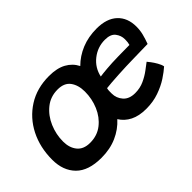

<svg xmlns="http://www.w3.org/2000/svg" viewBox="-85 -814 1107 1107"><g transform="rotate(-45 469.0 -260.0)"><path d="M239.5 14Q134 14 82.2 -38.2Q30.5 -90.5 30.5 -179Q30.5 -279.5 71.2 -359.8Q112 -440 185.8 -487Q259.5 -534 359 -534Q423.5 -534 464.8 -511.2Q506 -488.5 527 -447Q568 -488 623.5 -510.8Q679 -533.5 746.5 -533.5Q828.5 -533.5 872.8 -492Q917 -450.5 917 -378.5Q917 -349 910 -321Q903 -293 891.5 -262.5Q886.5 -262.5 866 -262Q845.5 -261.5 817.2 -261Q789 -260.5 760.8 -259.8Q732.5 -259 712 -258.5Q682.5 -257.5 649.2 -255.5Q616 -253.5 588 -251.5Q560 -249.5 546 -247.5Q543.5 -238 543.2 -227.8Q543 -217.5 543 -207Q543 -169 567.8 -140.8Q592.5 -112.5 641 -112.5Q681 -112.5 715 -128.2Q749 -144 774.5 -163.5Q800 -183 815 -194Q818.5 -190.5 830.2 -175Q842 -159.5 853.2 -139.8Q864.5 -120 867.5 -104Q845.5 -84 809.5 -60.2Q773.5 -36.5 726 -19.8Q678.5 -3 621.5 -3Q563.5 -3 523.8 -23Q484 -43 461.5 -79.5Q422 -35.5 366 -10.8Q310 14 239.5 14ZM568 -320.5Q586 -323.5 626.5 -327Q667 -330.5 721.5 -331.5Q752.5 -332 780.5 -332.2Q808.5 -332.5 813.5 -332.5Q818.5 -348.5 818.5 -374Q818.5 -404.5 799.5 -429.2Q780.5 -454 734.5 -454Q674.5 -454 627.5 -416.8Q580.5 -379.5 568 -320.5ZM254.5 -93.5Q313 -93.5 355 -126.5Q397 -159.5 419.5 -212.2Q442 -265 442 -324Q442 -376.5 417.5 -410.2Q393 -444 339 -444Q280.5 -444 237.8 -409.5Q195 -375 172 -321.2Q149 -267.5 149 -209Q149 -158.5 175.2 -126Q201.5 -93.5 254.5 -93.5Z"/></g></svg>

Font: Grandstander Medium
Style: Italic
Weight: 500
Italic angle: -15°
Designer: Tyler Finck
Foundry: Etcetera Type Co
Version: Version 1.200; ttfautohint (v1.8.3)